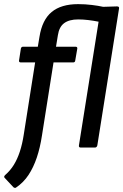

<svg xmlns="http://www.w3.org/2000/svg" viewBox="-36 -714 596 929"><path d="M223 -412 167 -58Q158 1 142 48.5Q126 96 102 132.5Q78 169 41 194Q36 197 29 192L-13 147Q-20 141 -10 132Q14 111 31 83.5Q48 56 60 19.5Q72 -17 79 -63L134 -412H65Q55 -412 56 -421L65 -479Q67 -488 76 -488H147L155 -536Q168 -618 214 -656Q260 -694 342 -694Q376 -694 408.5 -690Q441 -686 463 -681L530 -683Q542 -683 540 -673L435 -11Q434 -6 431 -3Q428 0 423 0H355Q344 0 346 -11L441 -609Q416 -614 391 -617Q366 -620 342 -620Q299 -620 274.5 -602Q250 -584 244 -543L235 -488H329Q339 -488 338 -479L328 -421Q327 -412 318 -412Z"/></svg>

Font: Sofia Sans Semi Condensed Medium
Style: Italic
Weight: 500
Italic angle: -9°
Version: Version 4.100